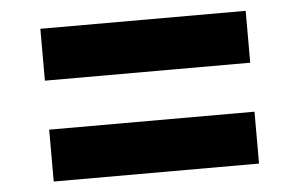

<svg xmlns="http://www.w3.org/2000/svg" viewBox="-39 -616 827 531"><g transform="rotate(-5 375.0 -350.0)"><path d="M90 -418V-562H660V-418ZM90 -138V-282H660V-138Z"/></g></svg>

Font: Martian Mono SemiExpanded SemiExpanded
Style: Bold
Weight: 700
Width: 6
Monospace: yes
Version: Version 1.000